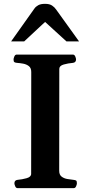

<svg xmlns="http://www.w3.org/2000/svg" viewBox="-20 -976 469 996"><path d="M71.3 0Q63 0 58.8 -9.8Q54.7 -19.5 54.7 -24.9Q54.7 -41 70.8 -43Q94.2 -44.9 117.9 -51.5Q141.6 -58.1 141.6 -74.2L142.1 -602.5Q142.1 -623.5 129.6 -633.1Q117.2 -642.6 100.1 -645.8Q83 -648.9 67.9 -649.9Q57.6 -650.9 54 -654.1Q50.3 -657.2 50.3 -668Q50.3 -673.3 54.4 -683.1Q58.6 -692.9 66.9 -692.9H357.9Q366.2 -692.9 370.4 -683.1Q374.5 -673.3 374.5 -668Q374.5 -651.9 358.4 -649.9Q333.5 -647.9 310.5 -641.4Q287.6 -634.8 287.6 -618.7L287.1 -90.3Q287.1 -69.3 299.6 -59.8Q312 -50.3 329.3 -47.4Q346.7 -44.4 361.3 -43Q371.6 -42 375.2 -39.1Q378.9 -36.1 378.9 -24.9Q378.9 -19.5 374.8 -9.8Q370.6 0 362.3 0ZM37.6 -761.2 158.2 -931.2Q165.5 -941.9 178.5 -949Q191.4 -956.1 213.9 -956.1Q236.8 -956.1 250 -947.3Q263.2 -938.5 271 -926.8L390.1 -761.2H324.7L213.9 -862.3L105.5 -761.2Z"/></svg>

Font: Gelasio SemiBold
Style: Regular
Weight: 600
Designer: Eben Sorkin
Foundry: Eben Sorkin
Version: Version 1.008